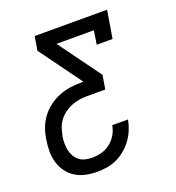

<svg xmlns="http://www.w3.org/2000/svg" viewBox="-133 -626 866 947"><g transform="rotate(-20 300.0 -152.5)"><path d="M218 215Q188 215 158.5 209Q129 203 104.5 188Q80 173 63 150Q46 127 37.5 99Q29 71 29 40.5Q29 10 34 -20Q38 -49 48.5 -78Q59 -107 77.5 -132Q96 -157 121.5 -176Q147 -195 176 -206.5Q205 -218 234 -222Q263 -226 293 -226H304L143 -447L155 -520H535L511 -375H428L439 -447H243L404 -226L392 -153H293Q273 -153 252.5 -149.5Q232 -146 212.5 -138Q193 -130 175.5 -117Q158 -104 145 -86.5Q132 -69 125.5 -49Q119 -29 115 -9Q112 9 112 28Q112 47 115.5 64Q119 81 128 96.5Q137 112 150.5 122.5Q164 133 182 137Q200 141 218 141Q243 141 268 134Q293 127 313.5 110.5Q334 94 347 71.5Q360 49 364 24H447Q442 50 432 75Q422 100 406 122.5Q390 145 368.5 163.5Q347 182 322 194Q297 206 270.5 210.5Q244 215 218 215Z"/></g></svg>

Font: Iosevka Etoile Oblique
Style: Regular
Weight: 400
Italic angle: -9°
Designer: Belleve Invis
Foundry: Belleve Invis
Version: Version 15.5.2; ttfautohint (v1.8.4)